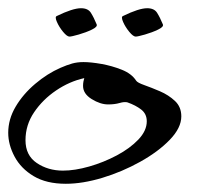

<svg xmlns="http://www.w3.org/2000/svg" viewBox="-29 -445 489 467"><path d="M131 2Q84 2 53 -16.5Q22 -35 6.5 -64Q-9 -93 -9 -122Q-9 -155 9 -185.5Q27 -216 56.5 -241Q86 -266 118 -280Q134 -287 146.5 -290.5Q159 -294 174 -294Q192 -294 217.5 -289.5Q243 -285 267 -275.5Q291 -266 302 -249Q305 -244 322 -238Q339 -232 360 -223Q381 -214 396.5 -199.5Q412 -185 412 -162Q412 -134 384 -105Q356 -76 312 -51.5Q268 -27 220 -12.5Q172 2 131 2ZM124 -30Q153 -30 188 -40Q223 -50 255 -67Q287 -84 307.5 -105.5Q328 -127 328 -150Q328 -168 314.5 -178.5Q301 -189 281 -196Q274 -198 262 -194.5Q250 -191 234 -191Q215 -191 194 -204Q173 -217 173 -236Q173 -242 174 -247Q175 -252 176 -255Q140 -247 107.5 -225Q75 -203 54 -172Q33 -141 33 -104Q33 -67 60.5 -48.5Q88 -30 124 -30ZM140 -356Q134 -356 124.5 -367.5Q115 -379 109.5 -391.5Q104 -404 109 -406Q148 -425 168 -425Q185 -425 192 -414Q199 -403 206 -386Q209 -380 194.5 -373Q180 -366 162.5 -361Q145 -356 140 -356ZM301 -356Q295 -356 285.5 -367.5Q276 -379 270.5 -391.5Q265 -404 270 -406Q309 -425 329 -425Q346 -425 353 -414Q360 -403 367 -386Q370 -380 355.5 -373Q341 -366 323.5 -361Q306 -356 301 -356Z"/></svg>

Font: Grechen Fuemen
Style: Regular
Weight: 400
Designer: Robert E. Leuschke
Foundry: Robert E. Leuschke
Version: Version 1.010; ttfautohint (v1.8.3)